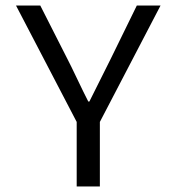

<svg xmlns="http://www.w3.org/2000/svg" viewBox="-20 -676 640 696"><path d="M258 0V-234L38 -656H126L225 -461Q236 -440 260.5 -388.5Q285 -337 300 -308H304Q317 -335 343 -386Q369 -437 381 -462L476 -656H562L342 -234V0Z"/></svg>

Font: TypoPRO Source Code Pro
Style: Regular
Weight: 400
Monospace: yes
Designer: Paul D. Hunt, Teo Tuominen
Foundry: Adobe Systems Incorporated
Version: Version 2.010;PS 1.0;hotconv 1.0.84;makeotf.lib2.5.63406